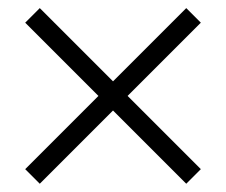

<svg xmlns="http://www.w3.org/2000/svg" viewBox="-20 -578 558 474"><path d="M439.8 -124.4 475.8 -160.4 78.2 -558 42.2 -522ZM78.2 -124.4 475.8 -522 439.8 -558 42.2 -160.4Z"/></svg>

Font: Platypi Light
Style: Regular
Weight: 300
Designer: David Sargent
Foundry: Bolt Cutter Type
Version: Version 1.200